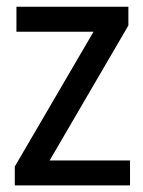

<svg xmlns="http://www.w3.org/2000/svg" viewBox="-20 -564 436 584"><path d="M25 0V-57.5L264.5 -467.5H30V-543.5H370.5V-486.5L131 -76H375.5V0Z"/></svg>

Font: Encode Sans Condensed Medium
Style: Regular
Weight: 500
Width: 3
Designer: Multiple Designers
Foundry: Impallari Type
Version: Version 3.000; ttfautohint (v1.8.3) -l 8 -r 50 -G 200 -x 14 